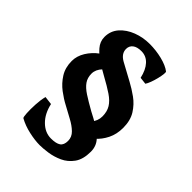

<svg xmlns="http://www.w3.org/2000/svg" viewBox="-199 -761 872 872"><g transform="rotate(45 237.0 -325.5)"><path d="M214.4 13.7Q183.6 13.7 145 5.1Q106.4 -3.4 75.7 -20.5Q71.8 -22.5 70.3 -47.1Q68.8 -71.8 70.6 -103.8Q72.3 -135.7 78.6 -159.7L118.7 -154.8Q129.9 -104 160.4 -74Q190.9 -43.9 229 -43.9Q261.7 -43.9 276.9 -54.4Q292 -64.9 292 -91.3Q292 -116.2 273.2 -134.5Q254.4 -152.8 226.3 -167.7Q198.2 -182.6 170.9 -197.8Q143.6 -211.9 114.7 -233.6Q85.9 -255.4 66.4 -286.4Q46.9 -317.4 46.9 -359.9Q46.9 -391.6 65.4 -421.9Q84 -452.1 114 -474.1Q144 -496.1 178.7 -502.4L220.7 -457.5Q194.8 -455.6 172.9 -432.1Q150.9 -408.7 150.9 -382.8Q150.9 -356 164.1 -337.2Q177.2 -318.4 203.9 -301Q230.5 -283.7 271.5 -260.7Q298.3 -247.1 328.1 -229.7Q357.9 -212.4 378.9 -188.2Q399.9 -164.1 399.9 -129.9Q399.9 -80.6 379.2 -51.8Q358.4 -22.9 327.9 -9Q297.4 4.9 266.4 9.3Q235.4 13.7 214.4 13.7ZM322.3 -157.2 260.3 -203.6Q284.2 -206.1 304 -228.5Q323.7 -251 323.7 -279.8Q323.7 -311 310.5 -332.5Q297.4 -354 269.5 -372.8Q241.7 -391.6 198.7 -415Q172.9 -429.2 144 -447.5Q115.2 -465.8 95 -489.3Q74.7 -512.7 74.7 -542Q74.7 -580.6 99.1 -608.2Q123.5 -635.7 161.9 -650.4Q200.2 -665 242.7 -665Q283.7 -665 322.8 -655.3Q361.8 -645.5 383.3 -628.9Q386.2 -626.5 384.8 -613.3Q383.3 -600.1 378.9 -582Q374.5 -564 368.4 -547.6Q362.3 -531.2 356.4 -522.9L322.3 -526.9Q313 -568.8 291.7 -592Q270.5 -615.2 239.3 -615.2Q211.9 -615.2 197.3 -603.8Q182.6 -592.3 182.6 -572.8Q182.6 -543 215.3 -524.4Q248 -505.9 299.8 -478.5Q328.1 -463.4 357.4 -442.4Q386.7 -421.4 407 -389.4Q427.2 -357.4 427.2 -310.1Q427.2 -269.5 411.4 -237.5Q395.5 -205.6 371.6 -184.8Q347.7 -164.1 322.3 -157.2Z"/></g></svg>

Font: Namdhinggo
Style: Bold
Weight: 700
Designer: Victor Gaultney
Foundry: SIL International
Version: Version 3.001